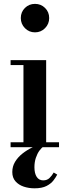

<svg xmlns="http://www.w3.org/2000/svg" viewBox="-20 -778 366 1015"><path d="M224 -460V-26H292V0H36V-26H104V-434H36V-460ZM165 -607Q133.5 -607 111.8 -629.2Q90 -651.5 90 -682.5Q90 -714.5 111.8 -736Q133.5 -757.5 165 -757.5Q196.5 -757.5 218.2 -736Q240 -714.5 240 -682.5Q240 -651.5 218.2 -629.2Q196.5 -607 165 -607ZM162 217.5Q132 217.5 105.2 208.5Q78.5 199.5 61.8 180.5Q45 161.5 45 131.5Q45 101.5 59.8 77.2Q74.5 53 98.5 34Q122.5 15 150.5 1.5Q178.5 -12 205 -20L212 -4.5Q200 2.5 188.5 18.2Q177 34 169.5 56.5Q162 79 162 106Q162 138.5 174 157Q186 175.5 208.5 175.5Q229 175.5 241.8 163Q254.5 150.5 264 134L282.5 145Q275.5 159 262.5 176Q249.5 193 225.8 205.2Q202 217.5 162 217.5Z"/></svg>

Font: Bodoni Moda SC 9pt SemiBold
Style: Regular
Weight: 600
Designer: Owen Earl
Foundry: indestructible type
Version: Version 2.005